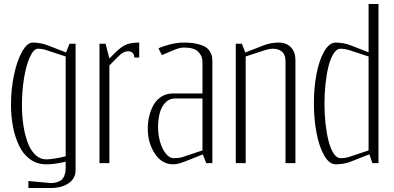

<svg xmlns="http://www.w3.org/2000/svg" viewBox="-20 -820 1982 965"><path d="M310.1 -34.7V-536.1L209 -569.3Q189.5 -575.2 171.4 -575.2Q149.4 -575.2 130.4 -533.7Q111.3 -492.2 100.8 -427.2Q90.3 -362.3 90.3 -292Q90.3 -238.8 97.4 -191.2Q104.5 -143.6 118.9 -104.2Q133.3 -64.9 157.5 -42Q181.6 -19 212.9 -19Q230 -19 261.5 -24.2Q293 -29.3 310.1 -34.7ZM359.9 -600.1V35.6Q359.9 76.7 325.2 100.8Q290.5 125 234.4 125H122.6V89.8L234.4 100.1Q254.9 100.1 269.8 94.5Q284.7 88.9 292.2 81.1Q299.8 73.2 304 61.3Q308.1 49.3 309.1 40.8Q310.1 32.2 310.1 21V-7.3Q253.9 5.9 212.9 5.9Q166.5 5.9 131.3 -19.5Q96.2 -44.9 75.7 -88.1Q55.2 -131.3 45.2 -183.6Q35.2 -235.8 35.2 -294.9Q35.2 -371.1 50.3 -443.1Q65.4 -515.1 91.1 -560.5Q116.7 -606 144.5 -606Q184.6 -606 220.7 -591.8L312 -556.2L329.1 -600.1Z M480 -600.1H510.7L529.8 -525.9L559.1 -555.2Q589.4 -585.4 613.8 -595.7Q638.2 -606 679.7 -606V-530.8H654.8Q654.8 -546.9 646 -554.7Q637.2 -562.5 624.5 -562.5Q601.1 -562.5 578.1 -539.6L529.8 -491.2V0H480Z M1047.4 0H1016.6L999.5 -43.9L908.2 -7.8Q873.5 5.9 850.6 5.9Q793.5 5.9 758.1 -48.1Q722.7 -102.1 722.7 -173.3Q722.7 -207.5 730.5 -238.5Q738.3 -269.5 752.9 -294.7Q767.6 -319.8 792.2 -335Q816.9 -350.1 847.7 -350.1H997.6V-508.8Q997.6 -539.6 975.8 -560.3Q954.1 -581.1 904.8 -581.1Q883.8 -581.1 852.1 -567.9L793.5 -543L776.4 -577.1Q796.9 -586.9 832.8 -596.4Q868.7 -606 904.8 -606Q943.4 -606 970.9 -599.4Q998.5 -592.8 1012.9 -583.7Q1027.3 -574.7 1035.6 -560.3Q1043.9 -545.9 1045.7 -535.2Q1047.4 -524.4 1047.4 -509.8ZM997.6 -64V-325.2H859.9Q830.6 -325.2 810.8 -304Q791 -282.7 782.7 -251.2Q774.4 -219.7 774.4 -181.2Q774.4 -142.6 784.7 -106.7Q794.9 -70.8 813.5 -47.9Q832 -24.9 854 -24.9Q878.4 -24.9 896.5 -30.3Z M1165 0V-600.1H1195.8L1212.9 -556.2L1304.7 -591.8Q1340.8 -606 1380.4 -606Q1420.4 -606 1442.6 -581.8Q1464.8 -557.6 1464.8 -519.5V0H1415V-512.2Q1415 -544.9 1397.5 -560.1Q1379.9 -575.2 1351.1 -575.2Q1335.4 -575.2 1315.9 -569.3L1214.8 -536.1V0Z M1882.3 0H1851.6L1836.4 -44.4L1743.2 -7.8Q1708.5 5.9 1667 5.9Q1634.8 5.9 1609.1 -39.1Q1583.5 -84 1570.6 -153.3Q1557.6 -222.7 1557.6 -300.8Q1557.6 -378.4 1570.6 -447.3Q1583.5 -516.1 1609.1 -561Q1634.8 -606 1667 -606Q1707 -606 1743.2 -591.8L1832.5 -557.1V-799.8H1882.3ZM1832.5 -536.1 1731.4 -569.3Q1711.9 -575.2 1691.4 -575.2Q1672.9 -575.2 1657.2 -551.5Q1641.6 -527.8 1631.6 -488.8Q1621.6 -449.7 1616.2 -400.4Q1610.8 -351.1 1610.8 -298.8Q1610.8 -247.1 1616.2 -198.2Q1621.6 -149.4 1631.6 -110.6Q1641.6 -71.8 1657.2 -48.3Q1672.9 -24.9 1691.4 -24.9Q1713.4 -24.9 1731.4 -30.3L1832.5 -64Z"/></svg>

Font: Reswysokr
Style: Regular
Weight: 500
Version: Version 0.984